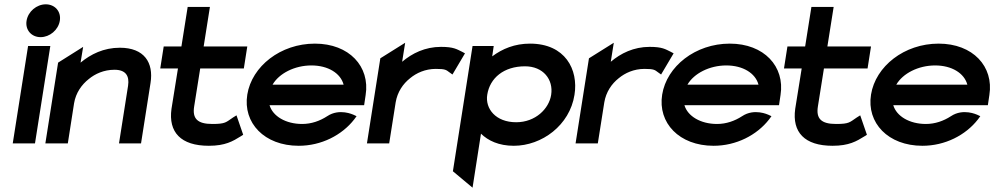

<svg xmlns="http://www.w3.org/2000/svg" viewBox="-20 -664 4604 889"><path d="M103 -568C96 -525 126 -492 168 -492C210 -492 250 -525 257 -568C264 -611 234 -644 192 -644C150 -644 110 -611 103 -568ZM39 0H142L213 -451H110Z M190 0H294L323 -186C331 -234 358 -272 391 -298C420 -322 461 -341 510 -341C562 -341 580 -313 573 -267L531 0H633L677 -280C692 -374 648 -443 535 -443C460 -443 400 -413 353 -374L365 -447L249 -374Z M722 -347H804L774 -160C759 -52 817 11 947 11C1023 11 1058 -10 1095 -33L1106 -40L1075 -130L1059 -120C1026 -98 1025 -90 963 -90C894 -90 870 -115 879 -171L907 -347H1109L1125 -449H923L952 -632H849L820 -449H738Z M1125 -226C1104 -95 1204 11 1363 11C1468 11 1563 -38 1620 -111L1631 -126L1616 -133C1615 -133 1552 -164 1495 -126C1461 -104 1422 -90 1379 -90C1303 -90 1243 -126 1228 -177H1666L1673 -224C1694 -356 1597 -462 1438 -462C1279 -462 1146 -357 1125 -226ZM1242 -272C1272 -324 1344 -361 1422 -361C1499 -361 1557 -325 1571 -272Z M1679 0H1782L1812 -190C1820 -238 1846 -276 1879 -302C1908 -326 1949 -345 1998 -345C2043 -345 2046 -340 2061 -329L2075 -319L2133 -417L2120 -424C2095 -436 2081 -447 2022 -447C1948 -447 1888 -417 1842 -378L1856 -466L1741 -394Z M2077 129 2168 205 2207 -45C2240 -13 2289 11 2359 11C2489 11 2618 -84 2640 -225C2659 -342 2597 -462 2434 -462C2363 -462 2306 -438 2259 -403L2266 -451H2168ZM2236 -225C2248 -303 2313 -357 2411 -357C2495 -357 2543 -296 2532 -225C2522 -160 2459 -98 2370 -98C2275 -98 2226 -161 2236 -225Z M2645 0H2748L2778 -190C2786 -238 2812 -276 2845 -302C2874 -326 2915 -345 2964 -345C3009 -345 3012 -340 3027 -329L3041 -319L3099 -417L3086 -424C3061 -436 3047 -447 2988 -447C2914 -447 2854 -417 2808 -378L2822 -466L2707 -394Z M3046 -226C3025 -95 3125 11 3284 11C3389 11 3484 -38 3541 -111L3552 -126L3537 -133C3536 -133 3473 -164 3416 -126C3382 -104 3343 -90 3300 -90C3224 -90 3164 -126 3149 -177H3587L3594 -224C3615 -356 3518 -462 3359 -462C3200 -462 3067 -357 3046 -226ZM3163 -272C3193 -324 3265 -361 3343 -361C3420 -361 3478 -325 3492 -272Z M3610 -347H3692L3662 -160C3647 -52 3705 11 3835 11C3911 11 3946 -10 3983 -33L3994 -40L3963 -130L3947 -120C3914 -98 3913 -90 3851 -90C3782 -90 3758 -115 3767 -171L3795 -347H3997L4013 -449H3811L3840 -632H3737L3708 -449H3626Z M4013 -226C3992 -95 4092 11 4251 11C4356 11 4451 -38 4508 -111L4519 -126L4504 -133C4503 -133 4440 -164 4383 -126C4349 -104 4310 -90 4267 -90C4191 -90 4131 -126 4116 -177H4554L4561 -224C4582 -356 4485 -462 4326 -462C4167 -462 4034 -357 4013 -226ZM4130 -272C4160 -324 4232 -361 4310 -361C4387 -361 4445 -325 4459 -272Z"/></svg>

Font: Charger Sport
Style: BlkExtObl
Weight: 900
Designer: Jasper
Foundry: Cannot Into Space Fonts
Version: Version 1.1